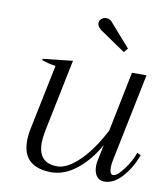

<svg xmlns="http://www.w3.org/2000/svg" viewBox="-82 -792 763 871"><g transform="rotate(10 299.5 -356.0)"><path d="M306 -694Q306 -705 315.5 -713.5Q325 -722 337 -722Q357 -722 370 -703L458 -603L442 -584L326 -663Q306 -678 306 -694ZM599 -136Q575 -73 537 -31.5Q499 10 456 10Q433 10 420.5 -7.5Q408 -25 408 -53Q408 -70 412 -85L426 -153Q388 -83 331 -36.5Q274 10 212 10Q149 10 114.5 -19.5Q80 -49 80 -112Q80 -141 87 -172L148 -468Q110 -474 84 -484L85 -490L222 -505L155 -178Q147 -138 147 -113Q147 -21 234 -21Q279 -21 334 -73.5Q389 -126 439 -222L495 -498H562L478 -88Q475 -73 475 -58Q475 -26 491 -26Q509 -26 539 -66Q569 -106 582 -145Z"/></g></svg>

Font: Trirong Light
Style: Italic
Weight: 300
Italic angle: -12°
Designer: Katatrad Team
Foundry: CadsonDemak
Version: Version 1.001